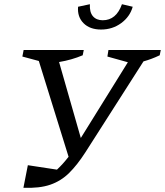

<svg xmlns="http://www.w3.org/2000/svg" viewBox="-20 -885 782 910"><path d="M91 5 112 -102 250 -81Q278 -107 305 -142L164 -596L86 -617L92 -648H377L372 -623Q320 -601 260 -591L363 -231L586 -590L489 -617L494 -648H742L737 -623Q716 -613 697 -606Q678 -599 660 -594L384 -162Q346 -103 307.5 -65Q269 -27 218 -9.5Q167 8 91 5ZM459 -745Q406 -745 376 -775Q346 -805 350 -853L406 -865Q404 -827 420.5 -808Q437 -789 467 -789Q531 -789 558 -865L609 -853Q596 -806 554.5 -775.5Q513 -745 459 -745Z"/></svg>

Font: Piazzolla
Style: Italic
Weight: 400
Italic angle: -11.3°
Designer: Juan Pablo del Peral
Foundry: Huerta Tipografica
Version: Version 1.330